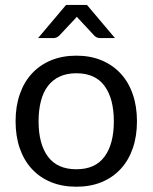

<svg xmlns="http://www.w3.org/2000/svg" viewBox="-20 -736 607 764"><path d="M284 -514.5Q339.5 -514.5 384 -496Q428.5 -477.5 460 -443.5Q491.5 -409.5 508.2 -361.2Q525 -313 525 -253.5Q525 -193.5 508.2 -145.5Q491.5 -97.5 460 -63.5Q428.5 -29.5 384 -11.2Q339.5 7 284 7Q228 7 183.2 -11.2Q138.5 -29.5 107 -63.5Q75.5 -97.5 58.8 -145.5Q42 -193.5 42 -253.5Q42 -313 58.8 -361.2Q75.5 -409.5 107 -443.5Q138.5 -477.5 183.2 -496Q228 -514.5 284 -514.5ZM284 -62.5Q359 -62.5 396 -112.8Q433 -163 433 -253Q433 -343.5 396 -394Q359 -444.5 284 -444.5Q246 -444.5 217.8 -431.5Q189.5 -418.5 170.8 -394Q152 -369.5 142.8 -333.8Q133.5 -298 133.5 -253Q133.5 -163 170.8 -112.8Q208 -62.5 284 -62.5ZM437.5 -584.5H378Q372.5 -584.5 366.8 -586.5Q361 -588.5 355.5 -594L294 -660Q289.5 -664 286 -669.5Q283.5 -667 281.5 -664.5Q279.5 -662 277.5 -660L215.5 -594Q205 -584.5 193 -584.5H131.5L243 -716.5H326Z"/></svg>

Font: Lato 2
Style: Regular
Weight: 400
Designer: Lukasz Dziedzic with Adam Twardoch and Botio Nikoltchev
Foundry: tyPoland Lukasz Dziedzic
Version: Version 2.015; 2015-08-06; http://www.latofonts.com/